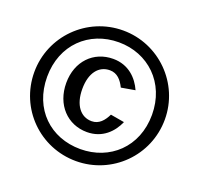

<svg xmlns="http://www.w3.org/2000/svg" viewBox="-131 -897 1096 1053"><g transform="rotate(20 417.0 -371.0)"><path d="M417 -587C303 -587 219 -502 219 -375C219 -248 303 -160 417 -160C508 -160 563 -219 590 -281L509 -295C490 -256 464 -225 421 -225C357 -225 313 -280 313 -374C313 -469 357 -522 421 -522C464 -522 490 -492 509 -453L590 -467C563 -528 508 -587 417 -587ZM415 10C625 10 796 -159 796 -371C796 -581 625 -752 415 -752C204 -752 34 -581 34 -371C34 -159 204 10 415 10ZM415 -60C241 -60 109 -182 109 -371C109 -558 241 -683 415 -683C586 -683 721 -558 721 -371C721 -182 586 -60 415 -60Z"/></g></svg>

Font: Cheyenne Sans Medium
Style: Regular
Weight: 500
Designer: The Public Sans project authors (U.S. Web Design System), Libre Franklin designed by Pablo Impallari and Rodrigo Fuenzal
Foundry: The Cheyenne Sans Project Authors
Version: Version 2.007